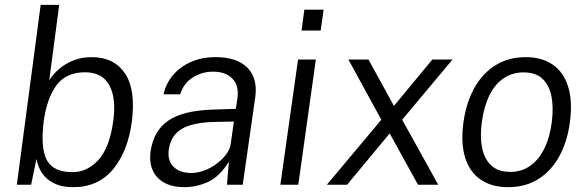

<svg xmlns="http://www.w3.org/2000/svg" viewBox="-20 -763 2422 793"><path d="M282.5 10Q238.5 10 209.8 -2.8Q181 -15.5 164.5 -34.5Q148 -53.5 140.5 -73Q133 -92.5 130.5 -106L108.5 0H49.5L148 -743H224.5L183.5 -432Q190.5 -443.5 204.8 -459.5Q219 -475.5 241 -491Q263 -506.5 292.5 -516.8Q322 -527 359 -527Q450.5 -527 496 -460Q541.5 -393 524.5 -260.5Q508.5 -138.5 447.2 -64.2Q386 10 282.5 10ZM279 -52Q341.5 -52 387.5 -103.5Q433.5 -155 448 -265.5Q460.5 -358.5 431.2 -411.5Q402 -464.5 331 -464.5Q253.5 -464.5 214 -411.8Q174.5 -359 161 -265.5Q146.5 -152.5 173.2 -102.2Q200 -52 279 -52Z M740.5 10Q693 10 659.8 -7.8Q626.5 -25.5 611.2 -58.5Q596 -91.5 602 -138Q614.5 -224 676 -265.5Q737.5 -307 861.5 -310.5L954 -313.5L960.5 -356.5Q968 -409.5 939.8 -438.5Q911.5 -467.5 858.5 -467Q815 -467 777 -443.5Q739 -420 724 -373.5H655.5Q664.5 -416 693.2 -451Q722 -486 767.2 -506.5Q812.5 -527 871 -527Q931 -527 970 -506.5Q1009 -486 1025.2 -448.8Q1041.5 -411.5 1034 -360L982.5 0H917.5L925.5 -95.5Q887.5 -34 840 -12Q792.5 10 740.5 10ZM770 -48.5Q795.5 -48.5 822.8 -58.5Q850 -68.5 873.8 -86Q897.5 -103.5 913.8 -125Q930 -146.5 933 -169L946 -261L870 -259.5Q809 -258.5 768.2 -246.5Q727.5 -234.5 705.2 -209.8Q683 -185 677 -145Q671 -99.5 697 -74Q723 -48.5 770 -48.5Z M1138 0 1211 -517H1284.5L1212 0ZM1225.5 -637 1237 -723H1316.5L1304.5 -637Z M1330 0 1555 -268.5 1419 -517H1502L1607 -325.5L1765.5 -517H1849L1641 -268.5L1790 0H1706.5L1589.5 -212L1413.5 0Z M2078.5 10Q2012 10 1966.5 -20.2Q1921 -50.5 1901.8 -110Q1882.5 -169.5 1894 -256.5Q1905 -337.5 1938.5 -398.5Q1972 -459.5 2026 -493.2Q2080 -527 2151.5 -527Q2218 -527 2262.8 -496.2Q2307.5 -465.5 2326.5 -405.2Q2345.5 -345 2333.5 -256.5Q2323 -177.5 2290 -117.5Q2257 -57.5 2204 -23.8Q2151 10 2078.5 10ZM2088 -53Q2133 -53 2168.2 -77Q2203.5 -101 2227 -147Q2250.5 -193 2259 -258.5Q2266.5 -317.5 2257.8 -364Q2249 -410.5 2221 -437.2Q2193 -464 2142.5 -464Q2096.5 -464 2060.8 -440.2Q2025 -416.5 2002 -370.5Q1979 -324.5 1970 -258.5Q1962 -199.5 1971 -153.2Q1980 -107 2008.5 -80Q2037 -53 2088 -53Z"/></svg>

Font: Public Sans Thin Light
Style: Italic
Weight: 300
Italic angle: -8°
Version: Version 2.001